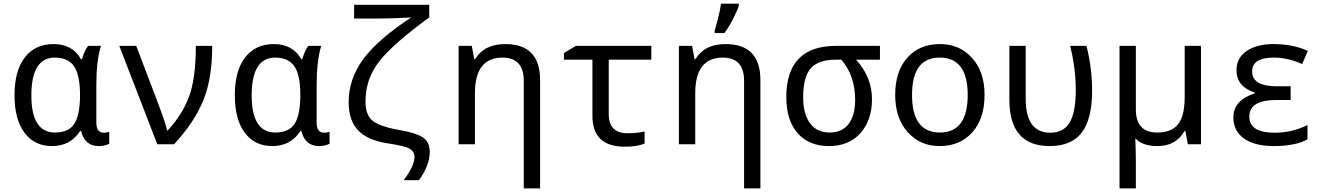

<svg xmlns="http://www.w3.org/2000/svg" viewBox="-20 -786 7241 1046"><path d="M420.9 -463.9H426.8Q441.4 -514.2 460 -536.1H529.8Q504.9 -455.1 504.9 -321.8V-117.2Q504.9 -63 545.9 -63Q560.1 -63 575.2 -67.9V-2.9Q549.8 9.8 519 9.8Q441.4 9.8 421.9 -71.8H416Q363.3 9.8 263.2 9.8Q168 9.8 113.5 -62.7Q59.1 -135.3 59.1 -267.1Q59.1 -400.4 115.2 -473.1Q171.4 -545.9 272 -545.9Q374.5 -545.9 420.9 -463.9ZM416 -259.8V-267.1Q416 -377.9 383.3 -425Q350.6 -472.2 278.8 -472.2Q150.9 -472.2 150.9 -266.1Q150.9 -64 279.8 -64Q352.1 -64 383.1 -108.9Q414.1 -153.8 416 -259.8Z M629.9 -536.1H722.2L831.1 -250Q884.8 -108.9 890.1 -75.2H893.1Q969.7 -155.3 1008.3 -255.4Q1046.9 -355.5 1046.9 -536.1H1136.2Q1136.2 -357.9 1087.2 -238.3Q1038.1 -118.7 928.2 0H836.9Z M1621.1 -463.9H1627Q1641.6 -514.2 1660.2 -536.1H1730Q1705.1 -455.1 1705.1 -321.8V-117.2Q1705.1 -63 1746.1 -63Q1760.3 -63 1775.4 -67.9V-2.9Q1750 9.8 1719.2 9.8Q1641.6 9.8 1622.1 -71.8H1616.2Q1563.5 9.8 1463.4 9.8Q1368.2 9.8 1313.7 -62.7Q1259.3 -135.3 1259.3 -267.1Q1259.3 -400.4 1315.4 -473.1Q1371.6 -545.9 1472.2 -545.9Q1574.7 -545.9 1621.1 -463.9ZM1616.2 -259.8V-267.1Q1616.2 -377.9 1583.5 -425Q1550.8 -472.2 1479 -472.2Q1351.1 -472.2 1351.1 -266.1Q1351.1 -64 1480 -64Q1552.2 -64 1583.3 -108.9Q1614.3 -153.8 1616.2 -259.8Z M1909.2 -759.8H2318.4V-690.9Q2125 -550.3 2048.1 -454.1Q1971.2 -357.9 1971.2 -232.9Q1971.2 -158.2 2011.7 -126.7Q2052.2 -95.2 2164.1 -76.2Q2247.6 -61.5 2284.4 -36.9Q2321.3 -12.2 2321.3 42Q2321.3 114.7 2262.2 195.8H2179.2Q2238.3 116.7 2238.3 68.8Q2238.3 41 2213.1 25.1Q2188 9.3 2093.3 -4.9Q1981.4 -22 1930.4 -76.4Q1879.4 -130.9 1879.4 -229Q1879.4 -354.5 1958 -462.4Q2036.6 -570.3 2220.2 -690.9Q2115.2 -685.1 2048.3 -685.1H1909.2Z M2833.5 240.2V-345.2Q2833.5 -472.2 2717.3 -472.2Q2567.4 -472.2 2567.4 -277.8V0H2478.5V-536.1H2550.3L2563.5 -463.9H2568.4Q2618.2 -545.9 2732.4 -545.9Q2922.4 -545.9 2922.4 -350.1V240.2Z M3528.3 -536.1V-460.9H3296.4V-165Q3296.4 -60.1 3398.4 -60.1Q3450.7 -60.1 3491.7 -69.8V-3.9Q3450.7 13.2 3384.3 13.2Q3207.5 13.2 3207.5 -154.8V-460.9H3052.2V-497.1L3117.7 -536.1Z M4033.7 240.2V-345.2Q4033.7 -472.2 3917.5 -472.2Q3767.6 -472.2 3767.6 -277.8V0H3678.7V-536.1H3750.5L3763.7 -463.9H3768.6Q3818.4 -545.9 3932.6 -545.9Q4122.6 -545.9 4122.6 -350.1V240.2ZM3873.5 -619.1 3888.2 -671.4Q3902.8 -727.1 3907.7 -766.1H4004.9V-755.9Q4004.9 -748 3980.7 -697.3Q3956.5 -646.5 3926.8 -606H3873.5Z M4773.9 -536.1V-460.9H4643.6Q4730.5 -365.7 4730.5 -246.1Q4730.5 -131.3 4667.7 -60.8Q4605 9.8 4495.6 9.8Q4387.7 9.8 4325.7 -60.3Q4263.7 -130.4 4263.7 -255.9Q4263.7 -536.1 4534.7 -536.1ZM4563.5 -460.9H4534.7Q4437.5 -460.9 4396.5 -413.3Q4355.5 -365.7 4355.5 -255.9Q4355.5 -165.5 4392.8 -114.7Q4430.2 -64 4499.5 -64Q4567.4 -64 4603 -110.6Q4638.7 -157.2 4638.7 -242.2Q4638.7 -373.5 4563.5 -460.9Z M5098.6 9.8Q4993.2 9.8 4925 -66.2Q4856.9 -142.1 4856.9 -269Q4856.9 -397.5 4923.1 -471.7Q4989.3 -545.9 5101.6 -545.9Q5208 -545.9 5275.9 -470.2Q5343.8 -394.5 5343.8 -269Q5343.8 -139.6 5276.9 -64.9Q5210 9.8 5098.6 9.8ZM5100.6 -64Q5252 -64 5252 -269Q5252 -472.2 5099.6 -472.2Q4948.7 -472.2 4948.7 -269Q4948.7 -64 5100.6 -64Z M5479 -536.1H5567.9V-248Q5567.9 -63 5701.7 -63Q5774.9 -63 5807.9 -119.6Q5840.8 -176.3 5840.8 -296.9Q5840.8 -412.6 5810.1 -536.1H5898.9Q5929.7 -416.5 5929.7 -293Q5929.7 -137.7 5873.5 -64Q5817.4 9.8 5698.7 9.8Q5479 9.8 5479 -243.2Z M6168 -190.9Q6168 -64 6284.2 -64Q6362.3 -64 6398.2 -109.4Q6434.1 -154.8 6434.1 -257.8V-536.1H6522.9V0H6451.2L6438 -71.8H6433.1Q6385.7 9.8 6286.1 9.8Q6201.7 9.8 6165 -33.2Q6168 41.5 6168 84V240.2H6079.1V-536.1H6168Z M7011.2 -315.9V-241.2H6933.1Q6786.1 -241.2 6786.1 -150.9Q6786.1 -63 6924.3 -63Q7020 -63 7103 -105V-26.9Q7037.6 9.8 6918.9 9.8Q6815.9 9.8 6757.6 -31.2Q6699.2 -72.3 6699.2 -146Q6699.2 -240.2 6814.9 -276.9V-282.2Q6716.3 -314.5 6716.3 -403.8Q6716.3 -469.7 6771 -507.8Q6825.7 -545.9 6918 -545.9Q7023.4 -545.9 7105 -508.8L7074.2 -437Q6995.6 -472.2 6919.9 -472.2Q6801.3 -472.2 6801.3 -397Q6801.3 -315.9 6936 -315.9Z"/></svg>

Font: Apple Sans Adjectives
Style: Regular
Weight: 400
Monospace: yes
Foundry: Apple Sans Adjectives
Version: Version 0.01